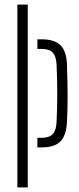

<svg xmlns="http://www.w3.org/2000/svg" viewBox="-20 -820 344 840"><path d="M56 0V-800H101.5V0ZM143.5 -175V-217H161Q195.5 -217 210.8 -233.5Q226 -250 227.5 -286.5Q233.5 -411.5 227.5 -536.5Q226 -573 211 -589.5Q196 -606 162 -606H143.5V-648H162Q219 -648 245.2 -621.5Q271.5 -595 273 -535Q275.5 -461.5 275.8 -404.2Q276 -347 273 -288Q270.5 -228 244.5 -201.5Q218.5 -175 161 -175Z"/></svg>

Font: Big Shoulders Stencil Display Light
Style: Regular
Weight: 300
Designer: Patric King
Foundry: XO Type Co
Version: Version 1.000